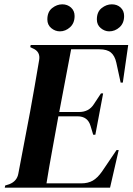

<svg xmlns="http://www.w3.org/2000/svg" viewBox="-20 -868 613 888"><path d="M2 0 4 -10 23 -16Q59 -30 65 -66L119 -350Q129 -403 140 -467.5Q151 -532 161 -590Q168 -630 130 -645L120 -650L122 -660H573L548 -486H538L518 -578Q511 -610 493 -625Q475 -640 440 -640H309L254 -350H346Q391 -350 414 -386L447 -436H457L421 -245H411L399 -285Q386 -330 339 -330H250Q237 -257 222 -176Q207 -95 195 -20H356Q387 -20 409 -32.5Q431 -45 452 -75L519 -174H529L489 0ZM257 -723Q235 -723 217 -738Q199 -753 199 -778Q199 -813 221 -830.5Q243 -848 268 -848Q292 -848 308.5 -833Q325 -818 325 -794Q325 -761 304 -742Q283 -723 257 -723ZM485 -723Q464 -723 446 -738Q428 -753 428 -778Q428 -813 450 -830.5Q472 -848 497 -848Q522 -848 538 -833Q554 -818 554 -794Q554 -761 533 -742Q512 -723 485 -723Z"/></svg>

Font: DM Serif Display
Style: Italic
Weight: 400
Italic angle: -12°
Designer: Colophon Foundry, Frank Grießhammer
Foundry: Colophon Foundry
Version: Version 5.100; ttfautohint (v1.8.2)